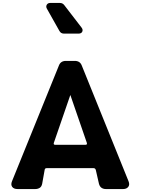

<svg xmlns="http://www.w3.org/2000/svg" viewBox="-20 -1282 954 1302"><path d="M414 -1054Q393 -1054 383 -1072L298 -1223Q290 -1237 297 -1249.5Q304 -1262 321 -1262H386Q405 -1262 416 -1247L533 -1095Q544 -1081 538 -1067.5Q532 -1054 512 -1054ZM698 0Q681 0 668.5 -8.5Q656 -17 651 -36L630 -128Q627 -142 613 -142H301Q290 -142 287 -139Q284 -136 283 -131L266 -36Q262 -16 249 -8Q236 0 219 0H99Q74 0 63 -14.5Q52 -29 61 -52L380 -839Q392 -869 427 -869H487Q522 -869 534 -839L852 -52Q861 -29 849.5 -14.5Q838 0 815 0ZM457 -638 345 -313Q341 -300 355 -300H559Q573 -300 569 -313Z"/></svg>

Font: OpenDyslexic3
Style: Bold
Weight: 700
Designer: Abelardo Gonzalez
Version: Version 1.000;PS 001.001;hotconv 1.0.56